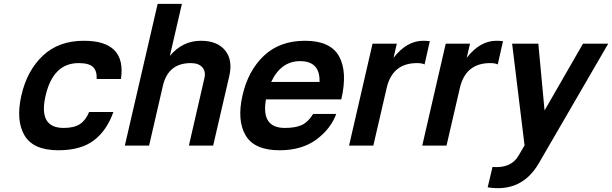

<svg xmlns="http://www.w3.org/2000/svg" viewBox="-20 -750 3153 989"><path d="M385 -425Q254 -425 215 -258Q176 -91 308 -91Q362 -91 392 -111Q422 -131 439 -173H564Q530 -77 463 -26.5Q396 24 281 24Q151 24 106 -53Q61 -130 90 -258Q119 -386 200.5 -463Q282 -540 412 -540Q632 -540 603 -343H478Q480 -385 459 -405Q438 -425 385 -425Z M623 0 792 -730H917L855 -462Q920 -540 1015 -540Q1099 -540 1139.5 -490.5Q1180 -441 1161 -358L1078 0H953L1033 -348Q1041 -382 1022 -403.5Q1003 -425 963 -425Q846 -425 819 -308L748 0Z M1526 -435Q1427 -435 1377 -328H1626Q1629 -435 1526 -435ZM1420 24Q1290 24 1245 -53Q1200 -130 1229 -258Q1258 -386 1339.5 -463Q1421 -540 1551 -540Q1682 -540 1726.5 -460Q1771 -380 1738 -238H1350Q1324 -91 1447 -91Q1503 -91 1535.5 -106.5Q1568 -122 1593 -163H1712Q1683 -85 1608.5 -30.5Q1534 24 1420 24Z M2167 -418Q2154 -425 2128 -425Q2002 -425 1972 -298L1903 0H1778L1899 -525H2024L2007 -452Q2075 -540 2160 -540Q2174 -540 2194 -538Z M2544 -418Q2531 -425 2505 -425Q2379 -425 2349 -298L2280 0H2155L2276 -525H2401L2384 -452Q2452 -540 2537 -540Q2551 -540 2571 -538Z M2517 110Q2614 118 2652 50L2682 -1L2618 -525H2753L2785 -181L2983 -525H3113L2756 90Q2668 243 2492 215Z"/></svg>

Font: Miedinger
Style: Bold-Italic
Weight: 700
Italic angle: -13°
Version: Version 001.000